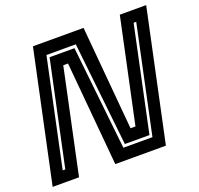

<svg xmlns="http://www.w3.org/2000/svg" viewBox="-135 -834 1001 968"><g transform="rotate(-20 366.0 -350.0)"><path d="M64 -61H78L197 -619.5H330.5L390.5 -63.5H546.5L668.5 -638H654.5L536 -78.5H404L343.5 -635.5H186ZM-12 0 137 -700H408.5L458 -143.5H484.5L603 -700H744.5L595.5 0H324L273.5 -558H248L129.5 0Z"/></g></svg>

Font: Tourney Thin
Style: Italic
Weight: 100
Italic angle: -12°
Designer: Tyler Finck
Foundry: Etcetera Type Co
Version: Version 1.015